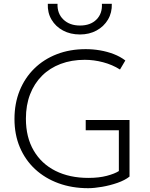

<svg xmlns="http://www.w3.org/2000/svg" viewBox="-20 -973 790 1008"><path d="M443 15Q358 15 287 -11Q216 -37 164.2 -85Q112.5 -133 84.2 -199.8Q56 -266.5 56 -348Q56 -430 83.2 -497.2Q110.5 -564.5 160.2 -613.2Q210 -662 278.5 -688.5Q347 -715 430 -715Q468.5 -715 506 -708.5Q543.5 -702 577.2 -689Q611 -676 638 -655.5L610 -608Q569.5 -633.5 521.2 -646.2Q473 -659 425 -659Q355.5 -659 298.5 -637.5Q241.5 -616 200.8 -575.5Q160 -535 138 -478Q116 -421 116 -350Q116 -252.5 156.8 -182.8Q197.5 -113 271.2 -76Q345 -39 444 -39Q499.5 -39 541 -50Q582.5 -61 604 -75V-289H430V-343H660V-46Q636.5 -27 597.2 -13.2Q558 0.5 516 7.8Q474 15 443 15ZM400 -792Q349.5 -792 310.8 -812.8Q272 -833.5 250.5 -870Q229 -906.5 231 -953H282Q280 -902 312.8 -870.5Q345.5 -839 400 -839Q455 -839 486.5 -870.5Q518 -902 515 -953H567Q568.5 -906.5 546.8 -870Q525 -833.5 486.8 -812.8Q448.5 -792 400 -792Z"/></svg>

Font: Geologica Roman Thin
Style: Regular
Weight: 250
Designer: Sindre Bremnes, Frode Helland
Foundry: Monokrom Skriftforlag AS
Version: Version 1.010;gftools[0.9.28]